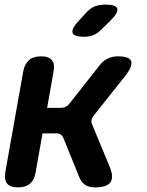

<svg xmlns="http://www.w3.org/2000/svg" viewBox="-20 -805 640 835"><path d="M58 10Q24 10 11 -6.5Q-2 -23 3 -56L81 -494Q87 -527 106 -543.5Q125 -560 159 -560Q192 -560 205.5 -543.5Q219 -527 213 -494L185 -336H245Q257 -336 266.5 -341Q276 -346 284 -357L410 -517Q426 -539 447 -549.5Q468 -560 492 -560Q543 -560 550.5 -539Q558 -518 525 -475L388 -303Q380 -293 378 -283Q376 -273 381 -263L458 -77Q476 -33 459.5 -11.5Q443 10 392 10Q367 10 350.5 -1Q334 -12 325 -34L256 -204Q252 -214 244.5 -219.5Q237 -225 225 -225H165L135 -56Q130 -23 110.5 -6.5Q91 10 58 10ZM346 -645Q301 -645 295.5 -662.5Q290 -680 323 -715L354 -749Q374 -771 394 -778Q414 -785 440 -785Q485 -785 490 -767.5Q495 -750 461 -716L423 -679Q407 -661 387.5 -653Q368 -645 346 -645Z"/></svg>

Font: Maple Mono
Style: Bold Italic
Weight: 700
Italic angle: -10°
Monospace: yes
Designer: subframe7536
Version: Version 7.000